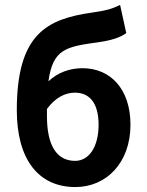

<svg xmlns="http://www.w3.org/2000/svg" viewBox="-20 -746 593 777"><path d="M48 -300C48 -103 134 11 285 11C411 11 508 -88 508 -241C508 -388 425 -470 314 -470C263 -470 214 -453 176 -417C194 -548 247 -557 378 -575C420 -581 462 -591 491 -612L466 -726C431 -709 408 -703 352 -695C171 -669 48 -610 48 -300ZM170 -276V-305C205 -353 246 -371 283 -371C344 -371 379 -327 379 -241C379 -153 341 -95 284 -95C209 -95 170 -158 170 -276Z"/></svg>

Font: Source Sans Pro SemBd
Style: Regular
Weight: 700
Designer: Paul D. Hunt
Foundry: Adobe Systems Incorporated
Version: Version 2.020;PS 2.0;hotconv 1.0.86;makeotf.lib2.5.63406